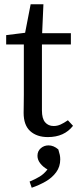

<svg xmlns="http://www.w3.org/2000/svg" viewBox="-20 -631 365 902"><path d="M205 13Q153 13 122 -15Q91 -43 91 -101Q91 -120 91.5 -138.5Q92 -157 92 -186V-422H9V-466L98 -477L124 -611H184L178 -475H313V-422H177V-112Q177 -74 192 -56.5Q207 -39 232 -39Q249 -39 264.5 -46Q280 -53 299 -66L323 -40Q282 13 205 13ZM263 118Q263 152 244 178Q225 204 194.5 221.5Q164 239 129 251L119 222Q146 211 166.5 198.5Q187 186 203 165Q183 154 169.5 137Q156 120 156 101Q156 79 171.5 65.5Q187 52 208 52Q232 52 254 71Q259 87 261 97Q263 107 263 118Z"/></svg>

Font: Source Serif Pro
Style: Regular
Weight: 400
Designer: Frank Grießhammer
Foundry: Adobe Systems Incorporated
Version: Version 3.001;hotconv 1.0.111;makeotfexe 2.5.65597